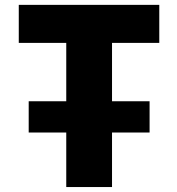

<svg xmlns="http://www.w3.org/2000/svg" viewBox="-20 -752 713 774"><path d="M95.7 -217.8V-343.8H247.1V-579.1H55.7V-732.4H622.1V-579.1H431.6V-343.8H583V-217.8H431.6V2H247.1V-217.8Z"/></svg>

Font: Gen Shin Gothic Heavy
Style: Bold
Weight: 900
Designer: [Source Han Sans]
Ryoko NISHIZUKA  (kana & ideographs); Paul D. Hunt (Latin, Greek & Cyrillic); Wenlong ZHANG  (bopomofo
Version: Version 1.002.20150607